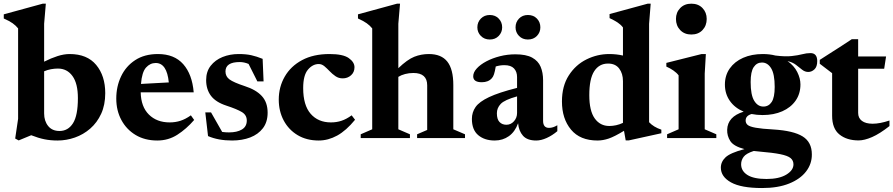

<svg xmlns="http://www.w3.org/2000/svg" viewBox="-33 -732 4736 1018"><path d="M525 -238Q525 -176 503.5 -129Q482 -82 445.5 -50.2Q409 -18.5 364 -2.8Q319 13 272 13Q235 13 202.8 6.5Q170.5 0 132.5 -15L66 12.5L47.5 2.5L63 -102V-581.5Q51 -596.5 33.8 -608.8Q16.5 -621 -13 -634V-656L193.5 -712.5H210L201 -606V-405Q237.5 -423.5 271.8 -434.5Q306 -445.5 336.5 -445.5Q429 -445.5 477 -387.8Q525 -330 525 -238ZM201 -130.5Q201 -90.5 222.2 -64Q243.5 -37.5 282.5 -37.5Q328 -37.5 354 -78.5Q380 -119.5 380 -211.5Q380 -289.5 351.2 -329Q322.5 -368.5 274 -368.5Q255.5 -368.5 237 -365Q218.5 -361.5 201 -354Z M804.5 -445.5Q891 -445.5 938.5 -391.8Q986 -338 994 -242.5H713Q714.5 -166 756.5 -124.5Q798.5 -83 866.5 -83Q897.5 -83 924.2 -91.8Q951 -100.5 979 -120.5L996.5 -96Q955 -48 907.2 -17.5Q859.5 13 801 13Q735 13 686.2 -16.2Q637.5 -45.5 610.5 -95.8Q583.5 -146 583.5 -209.5Q583.5 -273.5 609 -327.2Q634.5 -381 683.8 -413.2Q733 -445.5 804.5 -445.5ZM792.5 -398Q763 -398 741.2 -373.8Q719.5 -349.5 714.5 -287L862 -295Q852 -398 792.5 -398Z M1232.5 -445.5Q1271.5 -445.5 1299.5 -439.2Q1327.5 -433 1359.5 -420L1364.5 -300.5H1331.5L1285 -393Q1261.5 -403 1238 -403Q1162.5 -403 1162.5 -353Q1162.5 -326.5 1184 -310.8Q1205.5 -295 1264.5 -275.5Q1324 -256.5 1355 -223Q1386 -189.5 1386 -134.5Q1386 -85 1361 -52.2Q1336 -19.5 1293.5 -3.2Q1251 13 1197.5 13Q1124 13 1070 -10.5L1055.5 -136H1086L1145 -32.5Q1162 -30 1181 -30Q1224 -30 1249.8 -45.5Q1275.5 -61 1275.5 -93Q1275.5 -122 1249.5 -137.8Q1223.5 -153.5 1167 -172Q1110.5 -190.5 1085.2 -224.5Q1060 -258.5 1060 -307.5Q1060 -352.5 1084 -383.2Q1108 -414 1147.2 -429.8Q1186.5 -445.5 1232.5 -445.5Z M1714 -445.5Q1786 -445.5 1816.2 -424Q1846.5 -402.5 1846.5 -375.5Q1846.5 -349 1828.2 -332.8Q1810 -316.5 1784 -316.5Q1762.5 -316.5 1745.8 -328Q1729 -339.5 1714.8 -354.5Q1700.5 -369.5 1686.8 -381Q1673 -392.5 1657 -392.5Q1625 -392.5 1599.8 -362.8Q1574.5 -333 1574.5 -265Q1574.5 -174 1614.2 -128.5Q1654 -83 1721.5 -83Q1752 -83 1778 -91.8Q1804 -100.5 1831.5 -120.5L1849.5 -97Q1802.5 -39.5 1754.8 -13.2Q1707 13 1657 13Q1592.5 13 1545 -15.5Q1497.5 -44 1471.2 -93.2Q1445 -142.5 1445 -204Q1445 -271 1476.8 -326Q1508.5 -381 1568.5 -413.2Q1628.5 -445.5 1714 -445.5Z M2140.5 0H1879.5V-20L1940.5 -46.5V-581.5Q1928.5 -596.5 1911.2 -608.8Q1894 -621 1865 -634V-656L2072 -712.5H2088L2079 -606V-370.5Q2127 -416.5 2163.5 -431Q2200 -445.5 2241 -445.5Q2307 -445.5 2338.8 -405.2Q2370.5 -365 2370.5 -281V-46.5L2432.5 -20V0H2178.5V-20L2232 -43V-279.5Q2232 -345 2159 -345Q2135.5 -345 2114.8 -339.5Q2094 -334 2079 -324.5V-46.5L2140.5 -20Z M2810 13Q2762.5 13 2740 -12.2Q2717.5 -37.5 2714 -78.5Q2697.5 -33 2665 -10Q2632.5 13 2590 13Q2536.5 13 2502.8 -15.2Q2469 -43.5 2469 -101.5Q2469 -136.5 2488.5 -164.5Q2508 -192.5 2559.8 -217Q2611.5 -241.5 2708.5 -266V-323.5Q2708.5 -352 2692.2 -369.2Q2676 -386.5 2641 -386.5Q2618 -386.5 2595.5 -379.5Q2591 -352.5 2586.2 -338.2Q2581.5 -324 2574.5 -317Q2556 -296 2521.5 -296Q2476 -296 2476 -327.5Q2476 -348.5 2495 -369.2Q2514 -390 2546.2 -407Q2578.5 -424 2618.2 -434Q2658 -444 2699.5 -444Q2756.5 -444 2788.5 -426.5Q2820.5 -409 2833.5 -378Q2846.5 -347 2846.5 -306.5V-91.5Q2846.5 -54 2878 -54Q2899.5 -54 2922 -68V-36.5Q2895.5 -14 2865.8 -0.5Q2836 13 2810 13ZM2601.5 -131.5Q2601.5 -99.5 2615.5 -85Q2629.5 -70.5 2652 -70.5Q2675.5 -70.5 2692 -89Q2708.5 -107.5 2708.5 -133V-221Q2642 -202.5 2621.8 -181Q2601.5 -159.5 2601.5 -131.5ZM2564 -522.5Q2535 -522.5 2516.5 -541.5Q2498 -560.5 2498 -587Q2498 -614.5 2516.5 -633.5Q2535 -652.5 2564 -652.5Q2593 -652.5 2611.2 -633.5Q2629.5 -614.5 2629.5 -587Q2629.5 -560.5 2611.2 -541.5Q2593 -522.5 2564 -522.5ZM2766 -522.5Q2737 -522.5 2718.8 -541.5Q2700.5 -560.5 2700.5 -587Q2700.5 -614.5 2718.8 -633.5Q2737 -652.5 2766 -652.5Q2795.5 -652.5 2813.8 -633.5Q2832 -614.5 2832 -587Q2832 -560.5 2813.8 -541.5Q2795.5 -522.5 2766 -522.5Z M3284.5 12.5 3275.5 -38.5Q3225.5 -8 3194.8 2.5Q3164 13 3135 13Q3042.5 13 2994.5 -44.8Q2946.5 -102.5 2946.5 -194Q2946.5 -276 2982.8 -332.2Q3019 -388.5 3076.5 -417Q3134 -445.5 3197.5 -445.5Q3235 -445.5 3270 -437.5V-586.5Q3258.5 -601.5 3242 -612.5Q3225.5 -623.5 3199 -636V-657.5L3401 -712.5H3417L3408.5 -605.5V-84Q3432 -58.5 3473.5 -44.5V-25.5L3300.5 12.5ZM3270 -302Q3270 -342 3250 -368.5Q3230 -395 3191 -395Q3144 -395 3117.8 -354.8Q3091.5 -314.5 3091.5 -227.5Q3091.5 -144.5 3120.2 -104.2Q3149 -64 3197.5 -64Q3215 -64 3233.5 -68Q3252 -72 3270 -80.5Z M3632.5 -549Q3596 -549 3573.5 -572.5Q3551 -596 3551 -631.5Q3551 -666 3573.5 -689.2Q3596 -712.5 3632.5 -712.5Q3669.5 -712.5 3691.8 -689.2Q3714 -666 3714 -631.5Q3714 -596 3691.8 -572.5Q3669.5 -549 3632.5 -549ZM3709.5 -445.5 3703.5 -341.5V-46.5L3765 -20V0H3504V-20L3565 -46.5V-332.5Q3554.5 -346.5 3537 -358.5Q3519.5 -370.5 3500 -379V-398.5L3687 -445.5Z M4010.5 -122Q3979.5 -122 3952 -127.5Q3920.5 -118.5 3920.5 -93Q3920.5 -78.5 3931.2 -69.5Q3942 -60.5 3973.5 -54.8Q4005 -49 4068 -45.5Q4173.5 -39 4222.5 -8.8Q4271.5 21.5 4271.5 86.5Q4272 136.5 4241 177Q4210 217.5 4151 241.2Q4092 265 4007.5 265Q3896.5 265 3842.8 235Q3789 205 3789 157Q3789 125.5 3814 102Q3839 78.5 3914 58.5Q3857 43.5 3839.2 16Q3821.5 -11.5 3822.5 -44Q3824.5 -113.5 3910 -140Q3862.5 -160 3836.5 -197.5Q3810.5 -235 3810.5 -283.5Q3810.5 -332.5 3836.2 -369Q3862 -405.5 3907.2 -425.5Q3952.5 -445.5 4011.5 -445.5Q4047.5 -445.5 4078.5 -437.5Q4131 -431 4164.5 -434.8Q4198 -438.5 4220.8 -444.5Q4243.5 -450.5 4264 -450.5Q4300 -450.5 4300 -408Q4300 -378 4285.2 -364.2Q4270.5 -350.5 4252.5 -350.5Q4235 -350.5 4220.2 -362.2Q4205.5 -374 4187.5 -388Q4169.5 -402 4142.5 -408Q4177 -384 4194 -350.2Q4211 -316.5 4211 -284.5Q4211 -235 4185.5 -198.5Q4160 -162 4114.8 -142Q4069.5 -122 4010.5 -122ZM4014.5 -167Q4042.5 -167 4058.5 -191.2Q4074.5 -215.5 4074.5 -271Q4074.5 -339 4055.8 -369.8Q4037 -400.5 4007 -400.5Q3979.5 -400.5 3963.2 -376.2Q3947 -352 3947 -297Q3947 -228.5 3965.8 -197.8Q3984.5 -167 4014.5 -167ZM3896.5 139Q3896.5 174.5 3930 195.8Q3963.5 217 4031.5 217Q4097.5 217 4135.8 194Q4174 171 4174 139.5Q4174 119 4158.8 106.2Q4143.5 93.5 4104 85.5Q4064.5 77.5 3992.5 71.5Q3977.5 70 3963.5 68.5Q3923 81.5 3909.8 99.5Q3896.5 117.5 3896.5 139Z M4517 -133.5Q4517 -106 4537 -91Q4557 -76 4594 -76Q4632 -76 4683 -93V-63.5Q4631.5 -23 4590.8 -5.2Q4550 12.5 4519.5 12.5Q4457 12.5 4418 -18.8Q4379 -50 4379 -118.5V-344L4313.5 -394V-414.5Q4337.5 -430 4368 -449.5Q4398.5 -469 4429 -488.5Q4459.5 -508 4483 -524H4517V-432.5H4665L4655 -367.5H4517Z"/></svg>

Font: Newsreader 16pt
Style: Bold
Weight: 700
Designer: Hugues Gentile
Foundry: Production Type
Version: Version 1.003; ttfautohint (v1.8.3)